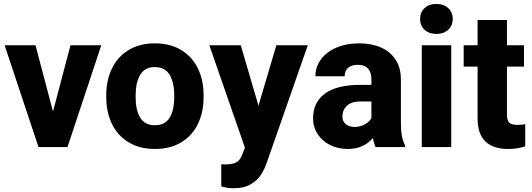

<svg xmlns="http://www.w3.org/2000/svg" viewBox="-20 -763 2760 996"><path d="M505.4 -528.3 330.1 0H233.9H179.7L3.9 -528.3H164.1L254.9 -184.6L345.7 -528.3Z M783.2 -538.1Q862.8 -538.1 919.9 -503.4Q977.1 -468.8 1006.6 -408Q1036.1 -347.2 1036.1 -269V-258.8Q1036.1 -181.2 1006.6 -120.1Q977.1 -59.1 920.2 -24.7Q863.3 9.8 784.2 9.8Q704.6 9.8 647.5 -24.7Q590.3 -59.1 560.8 -119.9Q531.2 -180.7 531.2 -258.8V-269Q531.2 -346.7 560.8 -407.7Q590.3 -468.8 647.2 -503.4Q704.1 -538.1 783.2 -538.1ZM784.2 -113.3Q836.4 -113.3 860.1 -152.8Q883.8 -192.4 883.8 -258.8V-269Q883.8 -334.5 860.1 -374.8Q836.4 -415 783.2 -415Q731 -415 707.3 -374.8Q683.6 -334.5 683.6 -269V-258.8Q683.6 -191.9 707.3 -152.6Q731 -113.3 784.2 -113.3Z M1576.7 -528.3 1364.7 78.6Q1352.5 113.8 1334.5 142.6Q1316.4 171.4 1281.5 192.4Q1246.6 213.4 1193.4 213.4Q1172.9 213.4 1160.9 211.4Q1148.9 209.5 1127.9 203.6V89.4L1149.4 89.8Q1189 89.8 1207.8 78.1Q1226.6 66.4 1235.8 40.5L1250.5 2.9L1065.9 -528.3H1229L1320.8 -214.8L1413.6 -528.3Z M2081.5 -8.3V0H1928.2Q1919.4 -19.5 1914.1 -46.9Q1866.2 9.8 1783.2 9.8Q1733.9 9.8 1692.9 -10.5Q1651.9 -30.8 1627.9 -67.1Q1604 -103.5 1604 -148.9Q1604 -232.4 1665.8 -277.6Q1727.5 -322.8 1849.6 -322.8H1906.7V-351.6Q1906.7 -387.2 1889.4 -407Q1872.1 -426.8 1835.9 -426.8Q1803.7 -426.8 1785.9 -411.4Q1768.1 -396 1768.1 -367.2H1616.2Q1616.2 -415 1644.3 -454.1Q1672.4 -493.2 1724.4 -515.6Q1776.4 -538.1 1844.2 -538.1Q1907.2 -538.1 1955.8 -516.8Q2004.4 -495.6 2032 -453.6Q2059.6 -411.6 2059.6 -350.6V-131.8Q2059.6 -85 2064.9 -57.1Q2070.3 -29.3 2081.5 -8.3ZM1906.7 -150.4V-236.8H1852.1Q1803.2 -236.8 1779.8 -214.6Q1756.3 -192.4 1756.3 -158.2Q1756.3 -134.3 1773.2 -119.4Q1790 -104.5 1817.9 -104.5Q1849.1 -104.5 1872.8 -117.9Q1896.5 -131.3 1906.7 -150.4Z M2328.6 -664.6Q2328.6 -630.4 2305.2 -608.6Q2281.7 -586.9 2243.7 -586.9Q2205.6 -586.9 2182.4 -608.6Q2159.2 -630.4 2159.2 -664.6Q2159.2 -699.2 2182.4 -720.9Q2205.6 -742.7 2243.7 -742.7Q2281.7 -742.7 2305.2 -720.9Q2328.6 -699.2 2328.6 -664.6ZM2168 0V-528.3H2320.8V0Z M2704.6 -118.7V-3.9Q2664.6 9.8 2615.7 9.8Q2539.1 9.8 2498.3 -28.8Q2457.5 -67.4 2457.5 -150.4V-417.5H2385.3V-528.3H2457.5V-659.2H2609.9V-528.3H2698.2V-417.5H2609.9V-168.9Q2609.9 -137.7 2622.1 -126.5Q2634.3 -115.2 2663.6 -115.2Q2686.5 -115.2 2704.6 -118.7Z"/></svg>

Font: Heebo ExtraBold
Style: Regular
Weight: 800
Designer: Oded Ezer
Foundry: Meir Sadan
Version: Version 2.001; ttfautohint (v1.5.14-ce02) -l 8 -r 50 -G 200 